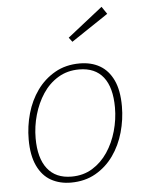

<svg xmlns="http://www.w3.org/2000/svg" viewBox="-55 -822 663 874"><g transform="rotate(-5 276.5 -385.5)"><path d="M320 -530Q373 -530 412 -507.5Q451 -485 473 -438.5Q495 -392 495 -319Q495 -259 478.5 -200.5Q462 -142 429 -95.5Q396 -49 347 -21Q298 7 234 7Q183 7 143.5 -15Q104 -37 81.5 -84.5Q59 -132 59 -205Q59 -266 75.5 -324Q92 -382 125 -428Q158 -474 207 -502Q256 -530 320 -530ZM315 -503Q261 -503 219 -477.5Q177 -452 149 -409.5Q121 -367 106 -314.5Q91 -262 91 -208Q91 -117 129 -68.5Q167 -20 239 -20Q293 -20 334.5 -45.5Q376 -71 404.5 -113.5Q433 -156 448 -209Q463 -262 463 -316Q463 -408 425.5 -455.5Q388 -503 315 -503ZM296 -631 281 -651 442 -778 465 -744Z"/></g></svg>

Font: Bitter Thin ExtraLight
Style: Italic
Weight: 250
Italic angle: -9°
Version: Version 2.002